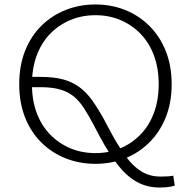

<svg xmlns="http://www.w3.org/2000/svg" viewBox="-20 -720 853 859"><path d="M695 119Q637 119 591 93Q545 67 506 16.5Q467 -34 427 -108L397 -165Q375 -206 355 -237Q335 -268 310 -288.5Q285 -309 249.5 -319.5Q214 -330 160 -330H107V-376H160Q218 -376 259.5 -365.5Q301 -355 333.5 -331.5Q366 -308 392.5 -271Q419 -234 448 -181L477 -126Q511 -64 543 -20Q575 24 612.5 47Q650 70 699 70Q716 70 731.5 69Q747 68 755 66L762 110Q754 113 743.5 115Q733 117 720.5 118Q708 119 695 119ZM407 13Q336 13 274 -11.5Q212 -36 165 -82.5Q118 -129 92 -195Q66 -261 66 -343Q66 -426 92 -492Q118 -558 165 -604.5Q212 -651 274 -675.5Q336 -700 407 -700Q478 -700 539.5 -675.5Q601 -651 648 -604.5Q695 -558 721.5 -492Q748 -426 748 -343Q748 -261 721.5 -195Q695 -129 648 -82.5Q601 -36 539.5 -11.5Q478 13 407 13ZM407 -35Q468 -35 519.5 -57Q571 -79 609.5 -119Q648 -159 669 -216Q690 -273 690 -343Q690 -414 669 -471Q648 -528 609.5 -568Q571 -608 519.5 -630Q468 -652 407 -652Q346 -652 294 -630Q242 -608 203.5 -568Q165 -528 144 -471Q123 -414 123 -343Q123 -272 144 -215.5Q165 -159 203.5 -119Q242 -79 294 -57Q346 -35 407 -35Z"/></svg>

Font: BioRhyme Light
Style: Regular
Weight: 300
Designer: Aoife Mooney
Foundry: Aoife Mooney Type
Version: Version 1.600;gftools[0.9.33]